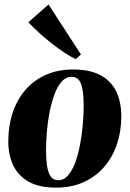

<svg xmlns="http://www.w3.org/2000/svg" viewBox="-20 -846 594 880"><path d="M316 -527.5Q392 -527.5 440.8 -501.2Q489.5 -475 512.8 -426.8Q536 -378.5 536 -312Q536 -245.5 516.5 -186.5Q497 -127.5 458.5 -82.2Q420 -37 364 -11.5Q308 14 236 14Q161 14 112.8 -12.5Q64.5 -39 41.2 -87.2Q18 -135.5 18 -199Q18 -268 37.5 -327.8Q57 -387.5 95.2 -432.5Q133.5 -477.5 189 -502.5Q244.5 -527.5 316 -527.5ZM307.5 -494Q282 -494 262.5 -471.8Q243 -449.5 229.5 -412.8Q216 -376 207.2 -331.8Q198.5 -287.5 194.8 -241.8Q191 -196 191 -157.5Q191 -120 195.2 -88.5Q199.5 -57 211.5 -38.5Q223.5 -20 247 -20Q272.5 -20 292 -42.2Q311.5 -64.5 325 -101.8Q338.5 -139 347 -183.8Q355.5 -228.5 359.5 -274.2Q363.5 -320 363.5 -359Q363.5 -400.5 359 -430.8Q354.5 -461 342.8 -477.5Q331 -494 307.5 -494ZM327 -575Q304.5 -585.5 276 -604.2Q247.5 -623 217.2 -646.8Q187 -670.5 159.2 -695.8Q131.5 -721 110 -744L202.5 -825.5L351 -596Z"/></svg>

Font: Merriweather 120pt Black
Style: Italic
Weight: 900
Italic angle: -7.8°
Version: Version 2.101